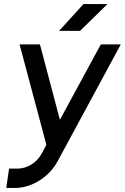

<svg xmlns="http://www.w3.org/2000/svg" viewBox="-20 -720 619 952"><path d="M273 -567H377L513 -700H394ZM77 -500 210 -2 187 41Q168 76 135 96Q103 116 66 116H25L11 212H53Q115 212 174 176Q203 158 226 134Q249 110 266 79L579 -500H480L277 -126L178 -500Z"/></svg>

Font: Unageo
Style: Medium-Italic
Weight: 500
Designer: Richard Sepsi
Foundry: Richard Sepsi
Version: Version 2.000